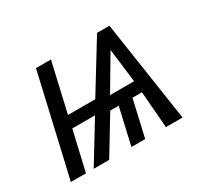

<svg xmlns="http://www.w3.org/2000/svg" viewBox="-105 -648 870 807"><g transform="rotate(-30 330.0 -244.0)"><path d="M30.8 0 143.1 -487.8H215.8L161.1 -250H293.5L439.5 -487.8H499.5L572.8 0H492.2L478 -177.2H432.1L391.6 0H324.7L365.2 -177.2H324.2L216.8 0H141.6L258.8 -191.9H148.4L104 0ZM356 -233.9H472.7L452.6 -397Z"/></g></svg>

Font: Acari Sans
Style: Italic
Weight: 400
Italic angle: -13°
Designer: Alfredo Marco Pradil and Stefan Peev
Foundry: Hanken Design Co.
Version: Version 1.045;January 11, 2019;FontCreator 11.5.0.2425 64-bi